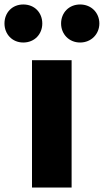

<svg xmlns="http://www.w3.org/2000/svg" viewBox="-71 -838 464 858"><path d="M72 0H249V-569H72ZM33 -648C84 -648 118 -686 118 -733C118 -781 84 -818 33 -818C-17 -818 -51 -781 -51 -733C-51 -686 -17 -648 33 -648ZM287 -648C337 -648 373 -686 373 -733C373 -781 337 -818 287 -818C237 -818 202 -781 202 -733C202 -686 237 -648 287 -648Z"/></svg>

Font: Noto Sans T Chinese Black
Style: Bold
Weight: 900
Designer: Ryoko NISHIZUKA (kana & ideographs); Paul D. Hunt (Latin, Greek & Cyrillic); Wenlong ZHANG (bopomofo); Sandoll Communica
Foundry: Adobe Systems Incorporated
Version: Version 1.000;PS 1;hotconv 1.0.78;makeotf.lib2.5.61930